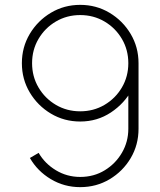

<svg xmlns="http://www.w3.org/2000/svg" viewBox="-20 -755 660 790"><path d="M310 -735Q376 -735 430.5 -702.5Q485 -670 517.5 -615.5Q550 -561 550 -495V-225Q550 -159 517.8 -104.5Q485.5 -50 431 -17.5Q376.5 15 310 15Q244 15 189 -18Q134 -51 103 -105L139 -126Q164.5 -82 210 -54.5Q255.5 -27 310 -27Q366.5 -27 411.2 -54.5Q456 -82 482 -127Q508 -172 508 -225V-407L524 -388Q492.5 -329.5 436.2 -292.2Q380 -255 310 -255Q244 -255 189.5 -287.5Q135 -320 102.5 -374.5Q70 -429 70 -495Q70 -561 102.5 -615.5Q135 -670 189.5 -702.5Q244 -735 310 -735ZM310 -693Q255 -693 210 -666.5Q165 -640 138.5 -595Q112 -550 112 -495Q112 -440 138.5 -395Q165 -350 210 -323.5Q255 -297 310 -297Q365 -297 410 -323.5Q455 -350 481.5 -395Q508 -440 508 -495Q508 -550 481.5 -595Q455 -640 410 -666.5Q365 -693 310 -693Z"/></svg>

Font: Manrope Variable Light
Style: Regular
Weight: 200
Designer: Mikhail Sharanda
Foundry: Mikhail Sharanda
Version: Version 4.505